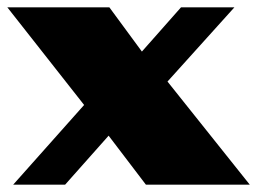

<svg xmlns="http://www.w3.org/2000/svg" viewBox="-31 -505 703 525"><path d="M427 -282 652 0H368L266 -134L147 0H5L199 -218L-11 -485H268L357 -364L464 -485H610Z"/></svg>

Font: Sarpanch Black
Style: Regular
Weight: 900
Designer: Manushi Parikh (Devanagari and Latin), Jyotish Sonowal (Devanagari)
Foundry: Indian Type Foundry
Version: Version 2.004;PS 1.0;hotconv 1.0.78;makeotf.lib2.5.61930; tt